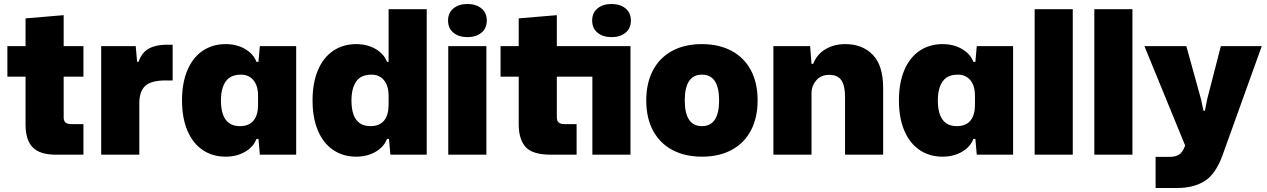

<svg xmlns="http://www.w3.org/2000/svg" viewBox="-20 -775 6349 962"><path d="M108 -152V-391H17V-544H108V-683L299 -699V-544H398V-391H299V-188Q299 -168 309 -160.5Q319 -153 338 -153H398V0H259Q180 0 144 -36.5Q108 -73 108 -152Z M487 -544H660L667 -465H674Q691 -513 726.5 -532Q762 -551 815 -551H845V-372H811Q736 -372 707 -344Q678 -316 678 -257V0H487Z M892 -272Q892 -360 919 -423.5Q946 -487 995.5 -520.5Q1045 -554 1111 -554Q1166 -554 1208 -529.5Q1250 -505 1265 -465H1275L1282 -544H1464V0H1282L1275 -79H1265Q1250 -39 1208 -14.5Q1166 10 1111 10Q1045 10 995.5 -23.5Q946 -57 919 -120.5Q892 -184 892 -272ZM1273 -249V-295Q1273 -345 1250 -373Q1227 -401 1187 -401Q1135 -401 1111 -367Q1087 -333 1087 -272Q1087 -143 1182 -143Q1228 -143 1250.5 -171Q1273 -199 1273 -249Z M1546 -272Q1546 -360 1573 -423.5Q1600 -487 1649.5 -520.5Q1699 -554 1765 -554Q1820 -554 1862 -529.5Q1904 -505 1919 -465H1927V-729H2118V0H1936L1929 -79H1919Q1904 -39 1862 -14.5Q1820 10 1765 10Q1699 10 1649.5 -23.5Q1600 -57 1573 -120.5Q1546 -184 1546 -272ZM1927 -249V-295Q1927 -345 1904 -373Q1881 -401 1841 -401Q1789 -401 1765 -367Q1741 -333 1741 -272Q1741 -143 1836 -143Q1882 -143 1904.5 -171Q1927 -199 1927 -249Z M2226 -544H2417V0H2226ZM2225 -672Q2225 -711 2252 -733Q2279 -755 2322 -755Q2365 -755 2392 -733Q2419 -711 2419 -672Q2419 -633 2392 -611Q2365 -589 2322 -589Q2279 -589 2252 -611Q2225 -633 2225 -672Z M2579 -152V-391H2488V-544H2579V-683L2770 -699V-544H3139V0H2948V-391H2770V-188Q2770 -168 2780 -160.5Q2790 -153 2809 -153H2869V0H2740Q2648 0 2613.5 -38.5Q2579 -77 2579 -152ZM2947 -672Q2947 -711 2974 -733Q3001 -755 3044 -755Q3087 -755 3114 -733Q3141 -711 3141 -672Q3141 -633 3114 -611Q3087 -589 3044 -589Q3001 -589 2974 -611Q2947 -633 2947 -672Z M3218 -272Q3218 -357 3250.5 -420.5Q3283 -484 3346 -519Q3409 -554 3497 -554Q3581 -554 3644 -521Q3707 -488 3741.5 -424.5Q3776 -361 3776 -272Q3776 -187 3743.5 -123.5Q3711 -60 3648 -25Q3585 10 3497 10Q3413 10 3350 -23Q3287 -56 3252.5 -119.5Q3218 -183 3218 -272ZM3583 -272Q3583 -401 3497 -401Q3411 -401 3411 -272Q3411 -143 3497 -143Q3583 -143 3583 -272Z M3855 -544H4039L4046 -455H4054Q4073 -503 4116 -528.5Q4159 -554 4215 -554Q4301 -554 4353 -500.5Q4405 -447 4405 -333V0H4214V-291Q4214 -346 4195.5 -373Q4177 -400 4135 -400Q4093 -400 4069.5 -372Q4046 -344 4046 -308V0H3855Z M4484 -272Q4484 -360 4511 -423.5Q4538 -487 4587.5 -520.5Q4637 -554 4703 -554Q4758 -554 4800 -529.5Q4842 -505 4857 -465H4867L4874 -544H5056V0H4874L4867 -79H4857Q4842 -39 4800 -14.5Q4758 10 4703 10Q4637 10 4587.5 -23.5Q4538 -57 4511 -120.5Q4484 -184 4484 -272ZM4865 -249V-295Q4865 -345 4842 -373Q4819 -401 4779 -401Q4727 -401 4703 -367Q4679 -333 4679 -272Q4679 -143 4774 -143Q4820 -143 4842.5 -171Q4865 -199 4865 -249Z M5164 -729H5355V0H5164Z M5463 -729H5654V0H5463Z M5770 11H5839Q5870 11 5887.5 -0.5Q5905 -12 5915 -38L5918 -46L5714 -544H5924L5997 -280L6010 -220H6017L6029 -280L6097 -544H6302L6105 4Q6071 97 6016 132Q5961 167 5877 167H5770Z"/></svg>

Font: Mona Sans Black
Style: Regular
Weight: 900
Designer: Deni Anggara
Foundry: GitHub
Version: Version 2.000